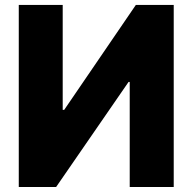

<svg xmlns="http://www.w3.org/2000/svg" viewBox="-20 -747 769 767"><path d="M55 -727.3V0H204.2L493.6 -419.7H498.2V0H674V-727.3H522.7L236.5 -308.2H230.5V-727.3Z"/></svg>

Font: Inter UI Extra Bold
Style: Regular
Weight: 800
Designer: Rasmus Andersson
Foundry: rsms
Version: 3.2;8d6f07862